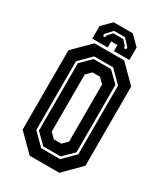

<svg xmlns="http://www.w3.org/2000/svg" viewBox="-207 -943 905 1036"><g transform="rotate(30 245.5 -425.0)"><path d="M153 0 50 -103V-597L153 -700H338L441 -597V-103L338 0ZM187 -66H305L377 -138V-566L305 -638H187L115 -566V-138ZM192 -80 129 -142V-562L192 -624H300L363 -562V-142L300 -80ZM222 -141.5H269L299.5 -172V-528L269 -558.5H222L191.5 -528V-172ZM305 -850 361 -794V-716H265V-754H226V-716H130V-794L186 -850ZM279 -811H211L173 -770V-757H187V-768L214 -797.5H276L303 -768V-757H317V-770Z"/></g></svg>

Font: Tourney Condensed Regular
Style: Bold
Weight: 700
Width: 3
Designer: Tyler Finck
Foundry: Etcetera Type Co
Version: Version 1.010; ttfautohint (v1.8.3)